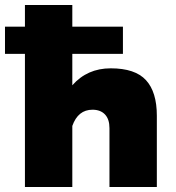

<svg xmlns="http://www.w3.org/2000/svg" viewBox="-40 -750 704 770"><path d="M60 0V-534H-20V-643H60V-730H250V-643H453V-534H250V-408Q310 -476 404 -476Q502 -476 545.5 -428.5Q589 -381 589 -286V0H399V-236Q399 -272 381 -291Q363 -310 331 -310Q273 -310 250 -245V0Z"/></svg>

Font: Raleway-v4020 Black
Style: Regular
Weight: 900
Designer: Matt McInerney, Pablo Impallari, Rodrigo Fuenzalida
Foundry: Matt McInerney, Pablo Impallari, Rodrigo Fuenzalida
Version: Version 4.020;PS 004.020;hotconv 1.0.88;makeotf.lib2.5.64775